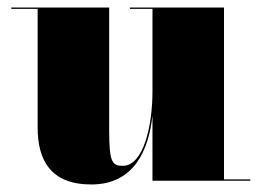

<svg xmlns="http://www.w3.org/2000/svg" viewBox="-20 -480 695 510"><path d="M270 -460H10V-456.5H80V-141C80 -54 115 10 222.5 10C337.5 10 375 -83 385 -173V0H645V-3.5H575V-460H325V-456.5H385V-237C385 -145.5 361 -39.5 306 -39.5C278 -39.5 270 -49.5 270 -133.5Z"/></svg>

Font: Bodoni* 48pt Fatface
Style: Regular
Weight: 900
Version: Version 2.3